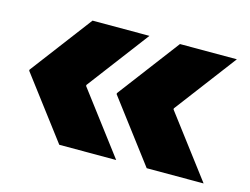

<svg xmlns="http://www.w3.org/2000/svg" viewBox="-73 -628 934 717"><g transform="rotate(15 394.0 -270.0)"><path d="M24 -268V-272L204 -510H424L244 -272V-268L424 -30H204ZM362 -268V-272L542 -510H762L582 -272V-268L762 -30H542Z"/></g></svg>

Font: Plata Sans Black
Style: Regular
Weight: 900
Designer: Pablo Impallari, Andres Torresi, & Cristiano Sobral
Foundry: Pablo Impallari, Andres Torresi, & Cristiano Sobral
Version: Version 1.00;December 28, 2019;FontCreator 12.0.0.2547 64-bi